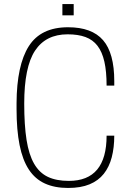

<svg xmlns="http://www.w3.org/2000/svg" viewBox="-20 -923 641 951"><path d="M317 8Q251 8 202.5 -14Q154 -36 123 -83Q92 -130 77 -204.5Q62 -279 62 -383V-412Q63 -600 122.5 -694Q182 -788 317 -788Q435 -788 490.5 -724Q546 -660 546 -521V-499H508Q508 -569 497 -617.5Q486 -666 463 -696Q440 -726 403.5 -739.5Q367 -753 315 -753Q207 -753 153.5 -672Q100 -591 100 -410Q100 -303 111.5 -230Q123 -157 149 -112Q175 -67 217 -47Q259 -27 321 -27Q508 -27 508 -251H546Q546 -192 533.5 -144Q521 -96 494 -62Q467 -28 423.5 -10Q380 8 317 8ZM345 -847H289V-903H345Z"/></svg>

Font: Tanohe Sans ExtraLight
Style: Regular
Weight: 250
Designer: Village Type and Design LLC & Cristiano Sobral
Foundry: Cooper Hewitt Smithsonian Design Museum
Version: Version 1.00;May 30, 2020;FontCreator 12.0.0.2522 64-bit; tt